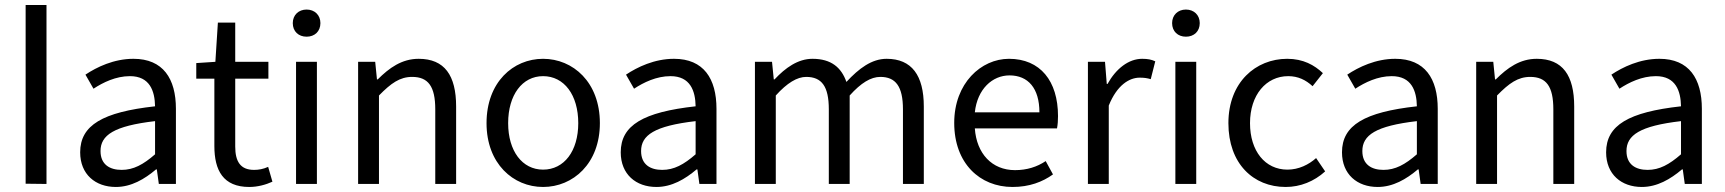

<svg xmlns="http://www.w3.org/2000/svg" viewBox="-20 -732 6863 764"><path d="M82 -1 165 0V-712H82Z M441 12C502 12 555 -19 601 -58H604L612 0H680V-299C680 -419 629 -498 511 -498C433 -498 365 -465 320 -435L352 -379C390 -404 441 -429 497 -429C576 -429 596 -370 597 -309C389 -286 299 -234 299 -126C299 -38 360 12 441 12ZM464 -56C417 -56 380 -77 380 -131C380 -194 433 -231 597 -250V-118C550 -77 511 -56 464 -56Z M972 12C1005 12 1038 3 1064 -9L1047 -68C1027 -59 1009 -56 991 -56C936 -56 916 -90 916 -149V-419H1048V-486H916V-642H847L837 -486L761 -481V-419H833V-151C833 -54 868 12 972 12Z M1158 0H1241V-486H1158ZM1200 -586C1232 -586 1255 -607 1255 -640C1255 -672 1232 -694 1200 -694C1168 -694 1145 -672 1145 -640C1145 -607 1168 -586 1200 -586Z M1405 0H1488V-352C1536 -401 1571 -426 1620 -426C1684 -426 1712 -388 1712 -297V0H1795V-308C1795 -432 1749 -498 1646 -498C1579 -498 1529 -462 1483 -416H1480L1473 -486H1405Z M2141 12C2260 12 2367 -81 2367 -242C2367 -405 2260 -498 2141 -498C2022 -498 1916 -405 1916 -242C1916 -81 2022 12 2141 12ZM2141 -57C2058 -57 2002 -131 2002 -242C2002 -354 2058 -429 2141 -429C2225 -429 2281 -354 2281 -242C2281 -131 2225 -57 2141 -57Z M2592 12C2653 12 2706 -19 2752 -58H2755L2763 0H2831V-299C2831 -419 2780 -498 2662 -498C2584 -498 2516 -465 2471 -435L2503 -379C2541 -404 2592 -429 2648 -429C2727 -429 2747 -370 2748 -309C2540 -286 2450 -234 2450 -126C2450 -38 2511 12 2592 12ZM2615 -56C2568 -56 2531 -77 2531 -131C2531 -194 2584 -231 2748 -250V-118C2701 -77 2662 -56 2615 -56Z M2984 0H3067V-352C3112 -402 3152 -426 3188 -426C3250 -426 3278 -388 3278 -297V0H3361V-352C3406 -402 3445 -426 3483 -426C3544 -426 3573 -388 3573 -297V0H3656V-308C3656 -432 3608 -498 3508 -498C3449 -498 3398 -460 3348 -406C3328 -463 3288 -498 3213 -498C3155 -498 3105 -462 3062 -416H3059L3052 -486H2984Z M4009 12C4076 12 4128 -8 4170 -38L4141 -91C4107 -68 4066 -55 4019 -55C3927 -55 3866 -121 3859 -221H4186C4189 -237 4190 -252 4190 -270C4190 -410 4119 -498 3995 -498C3884 -498 3777 -401 3777 -243C3777 -82 3879 12 4009 12ZM3859 -285C3869 -378 3929 -432 3997 -432C4071 -432 4116 -381 4116 -285Z M4309 0H4392V-312C4425 -394 4474 -423 4515 -423C4534 -423 4545 -421 4559 -417L4577 -488C4562 -495 4547 -498 4525 -498C4471 -498 4421 -459 4387 -398H4384L4377 -486H4309Z M4657 0H4740V-486H4657ZM4699 -586C4731 -586 4754 -607 4754 -640C4754 -672 4731 -694 4699 -694C4667 -694 4644 -672 4644 -640C4644 -607 4667 -586 4699 -586Z M5096 12C5154 12 5209 -10 5253 -50L5217 -103C5188 -77 5148 -57 5103 -57C5014 -57 4954 -131 4954 -242C4954 -354 5018 -429 5106 -429C5145 -429 5176 -414 5203 -389L5244 -441C5210 -473 5166 -498 5102 -498C4977 -498 4868 -405 4868 -242C4868 -81 4967 12 5096 12Z M5462 12C5523 12 5576 -19 5622 -58H5625L5633 0H5701V-299C5701 -419 5650 -498 5532 -498C5454 -498 5386 -465 5341 -435L5373 -379C5411 -404 5462 -429 5518 -429C5597 -429 5617 -370 5618 -309C5410 -286 5320 -234 5320 -126C5320 -38 5381 12 5462 12ZM5485 -56C5438 -56 5401 -77 5401 -131C5401 -194 5454 -231 5618 -250V-118C5571 -77 5532 -56 5485 -56Z M5854 0H5937V-352C5985 -401 6020 -426 6069 -426C6133 -426 6161 -388 6161 -297V0H6244V-308C6244 -432 6198 -498 6095 -498C6028 -498 5978 -462 5932 -416H5929L5922 -486H5854Z M6513 12C6574 12 6627 -19 6673 -58H6676L6684 0H6752V-299C6752 -419 6701 -498 6583 -498C6505 -498 6437 -465 6392 -435L6424 -379C6462 -404 6513 -429 6569 -429C6648 -429 6668 -370 6669 -309C6461 -286 6371 -234 6371 -126C6371 -38 6432 12 6513 12ZM6536 -56C6489 -56 6452 -77 6452 -131C6452 -194 6505 -231 6669 -250V-118C6622 -77 6583 -56 6536 -56Z"/></svg>

Font: DAIFUKU Sans
Style: Regular
Weight: 400
Designer: Original font ‘Source Han Sans JP’ : Paul D. Hunt
Foundry: Daifuku
Version: Version 1.000